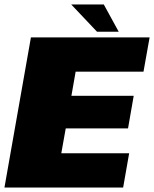

<svg xmlns="http://www.w3.org/2000/svg" viewBox="-67 -843 692 863"><path d="M72 -675H605.5L578 -521H273L254 -412.5H534L508.5 -266H228.5L208.5 -154H513.5L486.5 0H-47ZM253 -823H399.5L466.5 -700.5H369Z"/></svg>

Font: Rudi
Style: Regular
Weight: 400
Italic angle: -10°
Designer: Tyler Finck
Foundry: Etcetera Type Company
Version: Version 1.111; ttfautohint (v1.8.4)